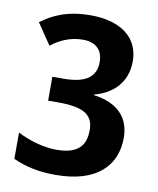

<svg xmlns="http://www.w3.org/2000/svg" viewBox="-83 -789 709 863"><g transform="rotate(10 271.5 -357.0)"><path d="M483 -553C483 -660 400 -724 262 -724C157 -724 90 -693 37 -653L102 -557C132 -581 181 -610 246 -610C306 -610 337 -578 337 -524C337 -464 302 -422 189 -422H139V-313H188C309 -313 346 -279 346 -215C346 -144 312 -102 213 -102C159 -102 93 -119 35 -149V-29C92 -3 152 10 230 10C419 10 503 -82 503 -207C503 -301 445 -359 338 -373V-376C419 -397 483 -454 483 -553Z"/></g></svg>

Font: Noto Sans Display
Style: Bold
Weight: 700
Designer: Monotype Design Team
Foundry: Monotype Imaging Inc.
Version: Version 1.900